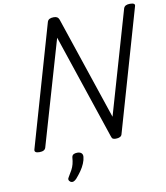

<svg xmlns="http://www.w3.org/2000/svg" viewBox="-128 -1120 1313 1515"><g transform="rotate(-10 528.0 -362.5)"><path d="M112 14Q68 14 76 -14L356 -988Q361 -1002 373.5 -1008.5Q386 -1015 407 -1015Q425 -1015 435 -1008.5Q445 -1002 450 -988L728 -161L967 -988Q972 -1002 984.5 -1008.5Q997 -1015 1018 -1015Q1064 -1015 1054 -988L774 -14Q771 0 758 7Q745 14 724 14Q708 14 700 9Q692 4 687 -14L406 -851L163 -14Q159 0 146.5 7Q134 14 112 14ZM313 287Q301 279 299 268.5Q297 258 306 246Q323 219 334.5 197.5Q346 176 352 153Q358 130 360 101Q362 84 373.5 77Q385 70 404 70Q427 70 438 81Q449 92 447 111Q445 135 433 163.5Q421 192 402 219Q383 246 361 271Q349 284 337 288.5Q325 293 313 287Z"/></g></svg>

Font: Playwrite AU NSW
Style: Regular
Weight: 400
Designer: Veronika Burian, José Scaglione
Foundry: TypeTogether
Version: Version 1.002